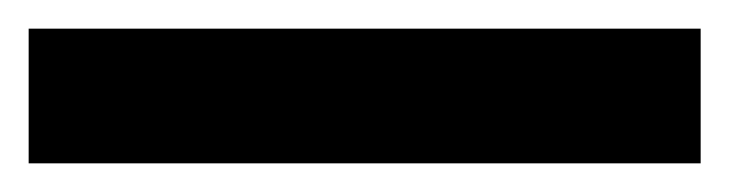

<svg xmlns="http://www.w3.org/2000/svg" viewBox="-20 30 509 134"><path d="M469 144H0V50H469Z"/></svg>

Font: Wix Madefor Text SemiBold
Style: Regular
Weight: 600
Designer: Dalton Maag Ltd
Foundry: Dalton Maag Ltd
Version: Version 3.100